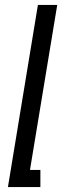

<svg xmlns="http://www.w3.org/2000/svg" viewBox="-20 -755 278 775"><path d="M12 0 133 -735H211L101 -69H143V0Z"/></svg>

Font: Iosevka QP
Style: Italic
Weight: 400
Italic angle: -9°
Designer: Belleve Invis
Foundry: Belleve Invis
Version: Version 20.0.0; ttfautohint (v1.8.4)